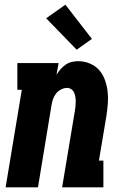

<svg xmlns="http://www.w3.org/2000/svg" viewBox="-20 -799 540 819"><path d="M4 0 73 -416H54V-530H230L221 -480Q229 -493 238.5 -504Q248 -515 260.5 -523.5Q273 -532 287 -535Q301 -538 314 -538Q340 -538 363.5 -528Q387 -518 403 -500Q419 -482 427.5 -458Q436 -434 439 -409Q442 -384 440 -358Q438 -332 434 -305L402 -114H421V0H245L299 -324Q301 -334 302 -344.5Q303 -355 303 -365.5Q303 -376 301.5 -385.5Q300 -395 296 -404Q292 -413 284 -418.5Q276 -424 266 -424Q253 -424 240.5 -417.5Q228 -411 219.5 -400.5Q211 -390 206.5 -377Q202 -364 200 -352L142 0ZM307 -587 177 -721 259 -779 372 -633Z"/></svg>

Font: Iosevka Slab Heavy
Style: Italic
Weight: 900
Italic angle: -9°
Monospace: yes
Designer: Belleve Invis
Foundry: Belleve Invis
Version: Version 11.1.0; ttfautohint (v1.8.3)